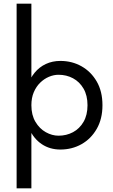

<svg xmlns="http://www.w3.org/2000/svg" viewBox="-20 -800 610 1040"><path d="M150 220V-780H70V220ZM535 -230Q535 -305 504 -358.5Q473 -412 421.5 -441Q370 -470 307 -470Q264 -470 228.5 -453.5Q193 -437 167.5 -406Q142 -375 128 -330.5Q114 -286 114 -230Q114 -156 138.5 -102Q163 -48 206.5 -19Q250 10 307 10Q370 10 421.5 -19Q473 -48 504 -102Q535 -156 535 -230ZM454 -230Q454 -177 432.5 -140Q411 -103 375.5 -84Q340 -65 297 -65Q262 -65 228 -84Q194 -103 172 -140Q150 -177 150 -230Q150 -270 163 -300.5Q176 -331 197.5 -352Q219 -373 245 -384Q271 -395 297 -395Q340 -395 375.5 -376Q411 -357 432.5 -320Q454 -283 454 -230Z"/></svg>

Font: Jost* Book
Style: Regular
Weight: 400
Version: Version 3.000